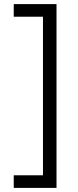

<svg xmlns="http://www.w3.org/2000/svg" viewBox="-20 -708 379 936"><path d="M255.5 208H47V146.5H189.5V-626.5H47V-688H255.5Z"/></svg>

Font: League Spartan
Style: Regular
Weight: 350
Foundry: The League of Moveable Type
Version: Version 2.002